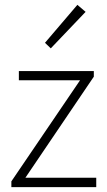

<svg xmlns="http://www.w3.org/2000/svg" viewBox="-20 -774 444 794"><path d="M27 0V-24L311 -442H58V-480H368V-457L85 -39H378V0ZM190 -574 166 -597 300 -754 334 -725Z"/></svg>

Font: CV Source Sans Light
Style: Regular
Weight: 300
Designer: Paul D. Hunt
Foundry: Adobe Systems Incorporated
Version: Version 3.001